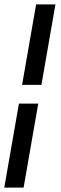

<svg xmlns="http://www.w3.org/2000/svg" viewBox="-24 -731 282 883"><path d="M-4.4 131.8 63 -254.4H151.9L84.5 131.8ZM166.5 -340.8H77.6L142.1 -710.9H231Z"/></svg>

Font: Roboto
Style: Italic
Weight: 400
Italic angle: -12°
Designer: Google
Version: Version 2.134; 2016; ttfautohint (v1.6)